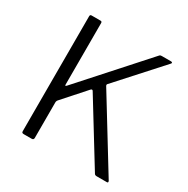

<svg xmlns="http://www.w3.org/2000/svg" viewBox="-167 -892 1023 1042"><g transform="rotate(30 345.0 -371.0)"><path d="M643 -11Q645 -6 644 -3Q643 0 638 0H574Q563 0 559 -7L323 -391Q317 -399 309 -390L187 -253Q179 -245 179 -235V-12Q179 0 166 0H117Q110 0 107 -2.5Q104 -5 104 -12V-732Q104 -742 114 -742H170Q179 -742 179 -732V-347Q179 -341 181 -340.5Q183 -340 188 -345L538 -735Q541 -739 544.5 -740.5Q548 -742 555 -742H611Q618 -742 619.5 -738.5Q621 -735 617 -731L373 -461Q370 -457 373 -451L643 -11Z"/></g></svg>

Font: Libre Franklin Thin Light
Style: Regular
Weight: 300
Version: Version 3.000